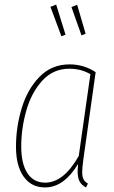

<svg xmlns="http://www.w3.org/2000/svg" viewBox="-20 -811 500 841"><path d="M399 -495 345 -112Q340 -74 340 -57Q340 -38 345.5 -26.5Q351 -15 365 -7L357 10Q337 0 328.5 -16.5Q320 -33 320 -61Q320 -69 322 -93Q293 -44 256.5 -17Q220 10 177 10Q117 10 83.5 -37.5Q50 -85 50 -168Q50 -254 75 -337Q100 -420 153 -474.5Q206 -529 285 -529Q347 -529 399 -495ZM73 -169Q73 -94 100 -52.5Q127 -11 178 -11Q259 -11 325 -128L376 -486Q335 -510 284 -510Q213 -510 165.5 -458Q118 -406 95.5 -327.5Q73 -249 73 -169ZM226 -791 267 -659 249 -652 201 -781ZM318 -790 355 -663 337 -656 293 -780Z"/></svg>

Font: Fira Sans Extra Condensed Thin
Style: Italic
Weight: 250
Width: 3
Italic angle: -8°
Designer: Carrois Corporate & Edenspiekermann AG
Foundry: Carrois Corporate GbR & Edenspiekermann AG
Version: Version 4.203